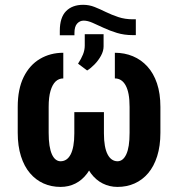

<svg xmlns="http://www.w3.org/2000/svg" viewBox="-20 -751 726 782"><path d="M521.5 -672.4H533.2V-607.9H521Q486.3 -607.9 456.5 -616.9Q426.8 -626 401.9 -637.7Q377 -649.4 356.9 -658.2Q336.9 -667 320.8 -667Q305.2 -667 294.2 -655Q283.2 -643.1 283.2 -616.2V-607.4H223.6V-625.5Q223.6 -679.7 249 -705.6Q274.4 -731.4 318.8 -731.4Q342.8 -731.4 365 -722.7Q387.2 -713.9 411.1 -702.1Q435.1 -690.4 462.2 -681.4Q489.3 -672.4 521.5 -672.4ZM335 -463.9 297.9 -491.7Q311 -511.7 318.1 -529.5Q325.2 -547.4 325.2 -565.4V-611.8H401.9V-562Q401.9 -543.5 391.4 -524.2Q380.9 -504.9 365.2 -488.8Q349.6 -472.7 335 -463.9ZM237.8 -536.1V-431.6Q219.7 -431.6 206.5 -419.2Q193.4 -406.7 185.8 -381.1Q178.2 -355.5 178.2 -315.4V-210.4Q178.2 -180.2 181.6 -158.4Q185.1 -136.7 191.4 -122.6Q197.8 -108.4 206.8 -101.3Q215.8 -94.2 226.6 -94.2Q239.7 -94.2 250 -101.1Q260.3 -107.9 267.6 -121.8Q274.9 -135.7 278.8 -157.2Q282.7 -178.7 282.7 -207.5V-294.4H378.4V-207.5Q378.4 -153.8 366.9 -113Q355.5 -72.3 335.2 -44.9Q314.9 -17.6 287.4 -3.7Q259.8 10.3 226.6 10.3Q189 10.3 157.2 -3.9Q125.5 -18.1 102.1 -45.7Q78.6 -73.2 65.4 -114.7Q52.2 -156.2 52.2 -210.4V-315.4Q52.2 -388.2 76.4 -437.3Q100.6 -486.3 142.8 -511.2Q185.1 -536.1 237.8 -536.1ZM447.8 -431.6V-536.1Q487.3 -536.1 521.2 -522Q555.2 -507.8 580.3 -480.2Q605.5 -452.6 619.4 -411.4Q633.3 -370.1 633.3 -315.4V-210.4Q633.3 -156.2 620.1 -114.7Q606.9 -73.2 583.5 -45.7Q560.1 -18.1 528.3 -3.9Q496.6 10.3 458.5 10.3Q426.3 10.3 398.4 -3.7Q370.6 -17.6 350.3 -44.9Q330.1 -72.3 318.6 -113Q307.1 -153.8 307.1 -207.5V-294.4H403.3V-207.5Q403.3 -178.7 407.2 -157.2Q411.1 -135.7 418.5 -121.8Q425.8 -107.9 436 -101.1Q446.3 -94.2 458.5 -94.2Q469.7 -94.2 478.8 -101.3Q487.8 -108.4 494.4 -122.6Q501 -136.7 504.4 -158.4Q507.8 -180.2 507.8 -210.4V-315.4Q507.8 -345.7 503.7 -367.4Q499.5 -389.2 491.5 -403.6Q483.4 -418 472.4 -424.8Q461.4 -431.6 447.8 -431.6Z"/></svg>

Font: Roboto Condensed SemiBold
Style: Regular
Weight: 600
Designer: Christian Robertson
Foundry: Google
Version: Version 3.008; 2023